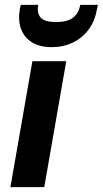

<svg xmlns="http://www.w3.org/2000/svg" viewBox="-20 -774 425 794"><path d="M23 0 114 -521H254L163 0ZM194 -579Q145 -579 113 -598.5Q81 -618 67.5 -653Q54 -688 62 -737L66 -754H138Q132 -721 147.5 -702Q163 -683 212 -683Q261 -683 283.5 -702Q306 -721 312 -754H385L381 -737Q373 -688 347 -652.5Q321 -617 281.5 -598Q242 -579 194 -579Z"/></svg>

Font: DM Sans 10pt ExtraBold
Style: Italic
Weight: 800
Italic angle: -10°
Version: Version 4.004;gftools[0.9.30]